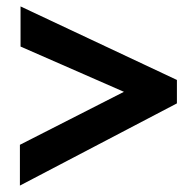

<svg xmlns="http://www.w3.org/2000/svg" viewBox="-20 -609 603 598"><path d="M42 -31 531 -287V-360L44 -589V-464L366 -323L42 -158Z"/></svg>

Font: Inconsolata SemiExpanded Black
Style: Regular
Weight: 900
Width: 6
Monospace: yes
Designer: Raph Levien, Cyreal, Brenton Simpson
Foundry: Raph Levien, Cyreal, Google
Version: Version 3.100